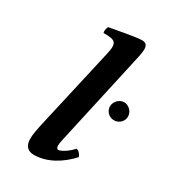

<svg xmlns="http://www.w3.org/2000/svg" viewBox="-175 -787 787 886"><g transform="rotate(30 218.5 -344.0)"><path d="M208 -563 107 -118C102 -95 97 -68 97 -47C97 -13 112 10 148 10C218 10 284 -30 334 -85C331 -94 319 -113 305 -113C279 -83 245 -66 235 -66C227 -66 224 -74 224 -84C224 -97 228 -113 231 -127L332 -583C339 -616 347 -645 347 -665C347 -686 340 -698 317 -698C286 -698 194 -679 151 -672C145 -660 143 -647 146 -638C208 -638 224 -632 208 -563ZM341 -360C341 -336 360 -313 389 -313C416 -313 437 -335 437 -360C437 -387 413 -409 389 -409C363 -409 341 -385 341 -360Z"/></g></svg>

Font: Libertinus Serif
Style: Bold Italic
Weight: 700
Italic angle: -12°
Designer: Philipp H. Poll, Khaled Hosny
Foundry: Caleb Maclennan
Version: Version 7.050;RELEASE